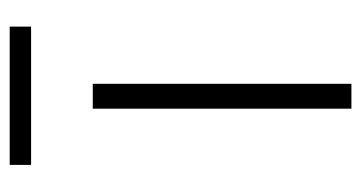

<svg xmlns="http://www.w3.org/2000/svg" viewBox="-190 -536 727 386"><g transform="rotate(-90 173.0 -343.5)"><path d="M147 0V-520H197V0ZM34 -644V-687H312V-644Z"/></g></svg>

Font: Lexend Giga ExtraLight
Style: Regular
Weight: 250
Version: Version 1.007